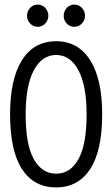

<svg xmlns="http://www.w3.org/2000/svg" viewBox="-20 -807 490 838"><path d="M225 11Q128 11 76 -69Q24 -149 24 -308Q24 -462 76 -544.5Q128 -627 225 -627Q321 -627 373.5 -544.5Q426 -462 426 -308Q426 -149 373.5 -69Q321 11 225 11ZM225 -49Q287 -49 322.5 -112.5Q358 -176 358 -308Q358 -433 322.5 -500Q287 -567 225 -567Q163 -567 127.5 -500Q92 -433 92 -308Q92 -176 127.5 -112.5Q163 -49 225 -49ZM144 -690Q125 -690 111.5 -704.5Q98 -719 98 -738Q98 -758 111.5 -772.5Q125 -787 144 -787Q164 -787 177.5 -772.5Q191 -758 191 -738Q191 -719 177.5 -704.5Q164 -690 144 -690ZM304 -690Q285 -690 271.5 -704Q258 -718 258 -738Q258 -758 271.5 -772.5Q285 -787 304 -787Q324 -787 337.5 -772.5Q351 -758 351 -738Q351 -719 337.5 -704.5Q324 -690 304 -690Z"/></svg>

Font: Inconsolata SemiCondensed
Style: Regular
Weight: 400
Width: 4
Monospace: yes
Designer: Raph Levien, Cyreal, Brenton Simpson
Foundry: Raph Levien, Cyreal, Google
Version: Version 3.001; ttfautohint (v1.8.2.53-6de2)